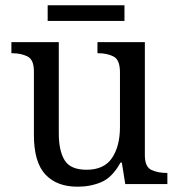

<svg xmlns="http://www.w3.org/2000/svg" viewBox="-20 -695 675 725"><path d="M273 10Q194 10 151 -36.5Q108 -83 108 -186V-426Q108 -470 83.5 -482Q59 -494 26 -494H23V-536H202V-191Q202 -126 224 -90Q246 -54 307 -54Q373 -54 403 -98.5Q433 -143 433 -216V-422Q433 -469 409 -481.5Q385 -494 351 -494H348V-536H527V-109Q527 -65 551.5 -53.5Q576 -42 609 -42H612V0H453L440 -81H435Q404 -25 363 -7.5Q322 10 273 10ZM160 -616V-675H450V-616Z"/></svg>

Font: Noto Serif Toto
Style: Regular
Weight: 400
Designer: Monotype Design Team
Foundry: Monotype Imaging Inc.
Version: Version 2.001